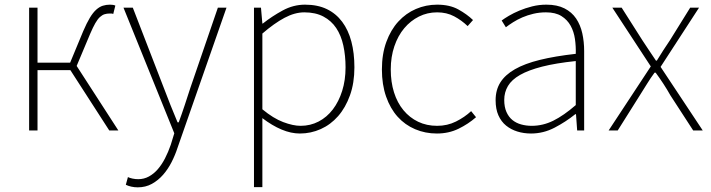

<svg xmlns="http://www.w3.org/2000/svg" viewBox="-20 -560 3051 824"><path d="M488 0H449L282 -259H141V0H105V-527H141V-291H281L337 -426Q352 -461 365.5 -483.5Q379 -506 393 -518.5Q407 -531 421.5 -535.5Q436 -540 452 -540Q467 -540 475 -536L466 -500Q461 -502 458.5 -502Q456 -502 450 -502Q439 -502 429 -499Q419 -496 409 -487Q399 -478 389 -460.5Q379 -443 367 -415L309 -277Z M571 244Q557 244 543.5 241Q530 238 520 233L529 200Q537 204 549 206.5Q561 209 573 209Q598 209 619 197.5Q640 186 657 166.5Q674 147 688 120Q702 93 713 61L728 12L510 -527H550L683 -183Q696 -149 711.5 -109.5Q727 -70 742 -35H747Q760 -70 773 -109.5Q786 -149 797 -183L915 -527H952L742 74Q732 105 716.5 135.5Q701 166 680 190Q659 214 632 229Q605 244 571 244Z M1106 -91Q1153 -52 1195.5 -36Q1238 -20 1270 -20Q1312 -20 1347.5 -38.5Q1383 -57 1408.5 -90.5Q1434 -124 1448.5 -170Q1463 -216 1463 -271Q1463 -321 1453.5 -364.5Q1444 -408 1423 -439.5Q1402 -471 1368 -489Q1334 -507 1286 -507Q1245 -507 1201 -483.5Q1157 -460 1106 -416ZM1070 -527H1100L1106 -459H1108Q1147 -490 1193 -515Q1239 -540 1289 -540Q1343 -540 1382.5 -521Q1422 -502 1448.5 -466.5Q1475 -431 1488 -381.5Q1501 -332 1501 -271Q1501 -204 1482 -151Q1463 -98 1431 -61.5Q1399 -25 1356.5 -6Q1314 13 1267 13Q1229 13 1188.5 -4Q1148 -21 1106 -53V243H1070Z M1855 13Q1805 13 1761.5 -5.5Q1718 -24 1686.5 -59Q1655 -94 1637 -145.5Q1619 -197 1619 -262Q1619 -328 1638 -380Q1657 -432 1689.5 -467.5Q1722 -503 1765 -521.5Q1808 -540 1856 -540Q1910 -540 1947 -519.5Q1984 -499 2010 -474L1987 -448Q1961 -473 1929 -490Q1897 -507 1856 -507Q1814 -507 1778 -489Q1742 -471 1715 -439Q1688 -407 1672.5 -361.5Q1657 -316 1657 -262Q1657 -208 1671 -163.5Q1685 -119 1711.5 -87Q1738 -55 1774.5 -37.5Q1811 -20 1856 -20Q1900 -20 1937 -38.5Q1974 -57 2002 -83L2023 -57Q1990 -28 1948 -7.5Q1906 13 1855 13Z M2259 13Q2228 13 2200.5 4.5Q2173 -4 2152 -21Q2131 -38 2119 -65Q2107 -92 2107 -130Q2107 -174 2127.5 -206.5Q2148 -239 2190 -263Q2232 -287 2297 -303Q2362 -319 2451 -329Q2452 -361 2447.5 -392.5Q2443 -424 2429 -449.5Q2415 -475 2389.5 -491Q2364 -507 2323 -507Q2295 -507 2269.5 -501Q2244 -495 2222 -485.5Q2200 -476 2182 -464.5Q2164 -453 2151 -443L2133 -472Q2145 -481 2164.5 -492.5Q2184 -504 2209 -514.5Q2234 -525 2263.5 -532.5Q2293 -540 2325 -540Q2371 -540 2402.5 -524Q2434 -508 2452.5 -480.5Q2471 -453 2479 -417Q2487 -381 2487 -341V0H2457L2452 -70H2449Q2408 -37 2360 -12Q2312 13 2259 13ZM2262 -20Q2310 -20 2354.5 -42Q2399 -64 2451 -109V-298Q2365 -289 2306.5 -274Q2248 -259 2212 -238.5Q2176 -218 2160 -191Q2144 -164 2144 -131Q2144 -101 2153.5 -79.5Q2163 -58 2179 -45Q2195 -32 2216.5 -26Q2238 -20 2262 -20Z M2773 -275 2608 -527H2648L2737 -387Q2751 -365 2765.5 -344Q2780 -323 2795 -300H2799Q2813 -323 2826.5 -344Q2840 -365 2855 -387L2942 -527H2980L2815 -273L2996 0H2955L2857 -151Q2843 -176 2827 -200.5Q2811 -225 2794 -248H2789Q2772 -225 2757 -200.5Q2742 -176 2726 -151L2631 0H2592Z"/></svg>

Font: SpoqaHanSansJP-Thin
Style: Regular
Weight: 250
Designer: [Source Han Sans]
Ryoko NISHIZUKA  (kana & ideographs); Paul D. Hunt (Latin, Greek & Cyrillic); Wenlong ZHANG  (bopomofo
Foundry: Spoqa (http://bi.spoqa.com)
Version: Version 1.002.20150607